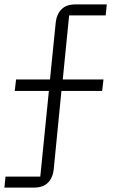

<svg xmlns="http://www.w3.org/2000/svg" viewBox="-23 -718 529 872"><path d="M2 84H160L199 -305H44L50 -357H204L230 -615Q234 -653 256 -675.5Q278 -698 320 -698H462L457 -648H291L262 -357H447L441 -305H256L221 51Q217 89 195 111.5Q173 134 131 134H-3Z"/></svg>

Font: IBM Plex Sans Thai Light
Style: Regular
Weight: 300
Designer: Mike Abbink, Paul van der Laan, Pieter van Rosmalen, Ben Mitchell, Mark Frömberg
Foundry: Bold Monday
Version: Version 1.2